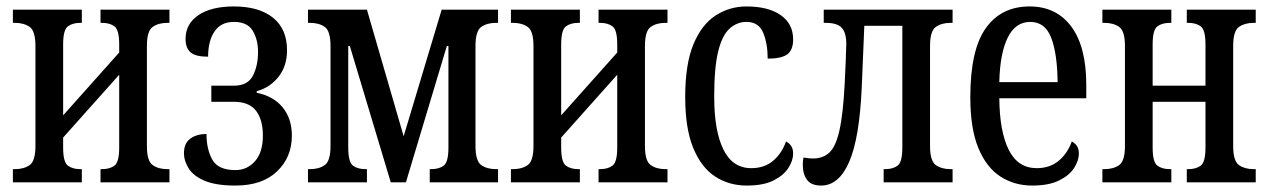

<svg xmlns="http://www.w3.org/2000/svg" viewBox="-20 -566 3938 596"><path d="M20 0V-41H27Q54 -41 72 -53.5Q90 -66 90 -113V-423Q90 -470 72 -482.5Q54 -495 27 -495H20V-536H234V-495H229Q205 -495 190.5 -484Q176 -473 176 -428V-208L350 -403V-428Q350 -473 335.5 -484Q321 -495 297 -495H292V-536H506V-495H499Q472 -495 454 -482.5Q436 -470 436 -423V-113Q436 -66 454 -53.5Q472 -41 499 -41H506V0H292V-41H297Q321 -41 335.5 -52Q350 -63 350 -108V-334L176 -139V-108Q176 -63 190.5 -52Q205 -41 229 -41H234V0Z M711 10Q650 10 615 -5Q580 -20 565.5 -43.5Q551 -67 551 -90Q551 -121 570.5 -135.5Q590 -150 621 -150Q621 -103 639 -70.5Q657 -38 711 -38Q747 -38 771.5 -65.5Q796 -93 796 -145Q796 -195 774.5 -222.5Q753 -250 706 -250H636V-300H706Q749 -300 765 -331Q781 -362 781 -405Q781 -443 764.5 -470.5Q748 -498 706 -498Q666 -498 646 -468.5Q626 -439 626 -390Q587 -390 571.5 -403.5Q556 -417 556 -445Q556 -492 596 -519Q636 -546 706 -546Q784 -546 827.5 -511Q871 -476 871 -410Q871 -361 844.5 -327.5Q818 -294 777 -283V-278Q830 -267 858 -232Q886 -197 886 -145Q886 -78 840 -34Q794 10 711 10Z M936 0V-41H943Q970 -41 988 -53.5Q1006 -66 1006 -113V-423Q1006 -470 988 -482.5Q970 -495 943 -495H936V-536H1119L1233 -143L1351 -536H1526V-495H1519Q1492 -495 1474 -482.5Q1456 -470 1456 -423V-113Q1456 -66 1474 -53.5Q1492 -41 1519 -41H1526V0H1314V-41H1319Q1343 -41 1357.5 -52Q1372 -63 1372 -108V-423H1367L1240 0H1193L1066 -423H1061V-108Q1061 -63 1075.5 -52Q1090 -41 1114 -41H1119V0Z M1566 0V-41H1573Q1600 -41 1618 -53.5Q1636 -66 1636 -113V-423Q1636 -470 1618 -482.5Q1600 -495 1573 -495H1566V-536H1780V-495H1775Q1751 -495 1736.5 -484Q1722 -473 1722 -428V-208L1896 -403V-428Q1896 -473 1881.5 -484Q1867 -495 1843 -495H1838V-536H2052V-495H2045Q2018 -495 2000 -482.5Q1982 -470 1982 -423V-113Q1982 -66 2000 -53.5Q2018 -41 2045 -41H2052V0H1838V-41H1843Q1867 -41 1881.5 -52Q1896 -63 1896 -108V-334L1722 -139V-108Q1722 -63 1736.5 -52Q1751 -41 1775 -41H1780V0Z M2298 10Q2243 10 2200 -18Q2157 -46 2132 -106.5Q2107 -167 2107 -265Q2107 -367 2132.5 -428.5Q2158 -490 2201.5 -518Q2245 -546 2297 -546Q2365 -546 2403.5 -519Q2442 -492 2442 -444Q2442 -410 2423.5 -397Q2405 -384 2363 -384Q2363 -431 2349 -464.5Q2335 -498 2297 -498Q2268 -498 2245 -477.5Q2222 -457 2209.5 -407Q2197 -357 2197 -266Q2197 -160 2225.5 -102Q2254 -44 2312 -44Q2353 -44 2380 -67Q2407 -90 2420 -127Q2431 -121 2436.5 -112Q2442 -103 2442 -89Q2442 -68 2427.5 -45Q2413 -22 2381.5 -6Q2350 10 2298 10Z M2529 10Q2498 10 2485 -8Q2472 -26 2472 -53Q2472 -59 2472.5 -65Q2473 -71 2474 -77Q2491 -74 2504 -74Q2534 -74 2554 -92Q2574 -110 2585.5 -160Q2597 -210 2602 -305Q2604 -348 2605.5 -382Q2607 -416 2607 -430Q2607 -464 2593 -479.5Q2579 -495 2544 -495H2537V-536H2937V-495H2930Q2903 -495 2885 -482.5Q2867 -470 2867 -423V-113Q2867 -66 2885 -53.5Q2903 -41 2930 -41H2937V0H2723V-41H2728Q2752 -41 2766.5 -52Q2781 -63 2781 -108V-486H2663L2655 -295Q2648 -137 2616 -63.5Q2584 10 2529 10Z M3184 10Q3129 10 3085.5 -18Q3042 -46 3017 -106.5Q2992 -167 2992 -264Q2992 -411 3040 -478.5Q3088 -546 3176 -546Q3259 -546 3305.5 -483.5Q3352 -421 3352 -302V-261H3082Q3083 -157 3111.5 -100.5Q3140 -44 3198 -44Q3239 -44 3266.5 -67Q3294 -90 3307 -127Q3318 -121 3323.5 -112Q3329 -103 3329 -89Q3329 -68 3314.5 -45Q3300 -22 3268 -6Q3236 10 3184 10ZM3263 -311Q3262 -400 3243 -449Q3224 -498 3178 -498Q3132 -498 3108 -449Q3084 -400 3082 -311Z M3402 0V-41H3409Q3436 -41 3454 -53.5Q3472 -66 3472 -113V-423Q3472 -470 3454 -482.5Q3436 -495 3409 -495H3402V-536H3616V-495H3611Q3587 -495 3572.5 -484Q3558 -473 3558 -428V-300H3722V-428Q3722 -473 3707.5 -484Q3693 -495 3669 -495H3664V-536H3878V-495H3871Q3844 -495 3826 -482.5Q3808 -470 3808 -423V-113Q3808 -66 3826 -53.5Q3844 -41 3871 -41H3878V0H3664V-41H3669Q3693 -41 3707.5 -52Q3722 -63 3722 -108V-250H3558V-108Q3558 -63 3572.5 -52Q3587 -41 3611 -41H3616V0Z"/></svg>

Font: Noto Serif ExtraCondensed
Style: Regular
Weight: 400
Width: 2
Designer: Monotype Design Team
Foundry: Monotype Imaging Inc.
Version: Version 2.015